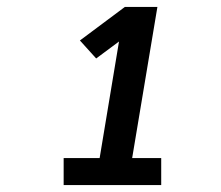

<svg xmlns="http://www.w3.org/2000/svg" viewBox="-20 -858 640 555"><path d="M164 -323V-401H268L324 -738L258 -689L211 -741L341 -838H435L362 -401H446V-323Z"/></svg>

Font: Iosevka Slab XBdExObl
Style: Regular
Weight: 800
Width: 7
Italic angle: -9°
Monospace: yes
Designer: Belleve Invis
Foundry: Belleve Invis
Version: Version 11.1.0; ttfautohint (v1.8.3)